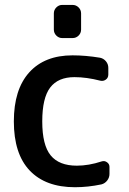

<svg xmlns="http://www.w3.org/2000/svg" viewBox="-20 -784 533 792"><path d="M236.3 -627Q222.7 -627 212.4 -637.2Q202.1 -647.5 202.1 -662.1V-728.5Q202.1 -743.2 212.4 -753.4Q222.7 -763.7 236.3 -763.7H279.3Q293.9 -763.7 304.2 -753.4Q314.5 -743.2 314.5 -728.5V-662.1Q314.5 -647.5 304.2 -637.2Q293.9 -627 279.3 -627ZM279.3 -555.7Q333 -555.7 392.6 -545.9Q407.2 -543 417 -531.2Q426.8 -519.5 426.8 -503.9V-476.6Q426.8 -462.9 416.5 -455.6Q406.2 -448.2 393.6 -451.2Q336.9 -465.8 287.1 -465.8Q219.7 -465.8 187 -422.9Q154.3 -379.9 154.3 -283.2Q154.3 -185.5 189 -143.1Q223.6 -100.6 296.9 -100.6Q345.7 -100.6 399.4 -118.2Q411.1 -122.1 421.4 -114.7Q431.6 -107.4 431.6 -95.7V-66.4Q431.6 -51.8 422.4 -39.6Q413.1 -27.3 398.4 -23.4Q342.8 -11.7 289.1 -11.7Q168 -11.7 102.5 -80.6Q37.1 -149.4 37.1 -283.2Q37.1 -415 100.6 -485.4Q164.1 -555.7 279.3 -555.7Z"/></svg>

Font: Gen Jyuu GothicL Medium
Style: Regular
Weight: 500
Designer: [Source Han Sans]
Ryoko NISHIZUKA  (kana & ideographs); Paul D. Hunt (Latin, Greek & Cyrillic); Wenlong ZHANG  (bopomofo
Version: Version 1.002.20150607